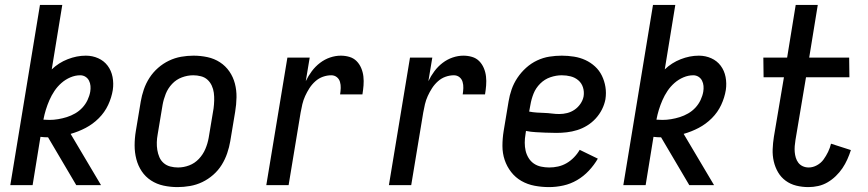

<svg xmlns="http://www.w3.org/2000/svg" viewBox="-20 -755 3540 783"><path d="M22 0 143 -735H234L191 -472Q219 -499 256 -513.5Q293 -528 330 -528Q357 -528 380.5 -517.5Q404 -507 419 -487Q434 -467 439 -441Q444 -415 440 -388Q435 -357 421 -327Q407 -297 383 -273Q359 -249 329.5 -233.5Q300 -218 268 -209L392 0H291L176 -195Q168 -195 160 -195.5Q152 -196 145 -197L113 0ZM182 -266Q199 -266 217 -269Q235 -272 252.5 -277.5Q270 -283 286.5 -292.5Q303 -302 316 -316Q329 -330 337 -347Q345 -364 348 -381Q350 -393 349 -404.5Q348 -416 343 -426Q338 -436 328.5 -442Q319 -448 307 -448Q287 -448 267 -439.5Q247 -431 230.5 -416.5Q214 -402 202 -384Q190 -366 181.5 -346.5Q173 -327 167 -307.5Q161 -288 157 -267Q163 -267 169 -266.5Q175 -266 182 -266Z M704 8Q675 8 647 2Q619 -4 596 -19Q573 -34 558 -56.5Q543 -79 536 -106Q529 -133 529 -162Q529 -191 534 -221L554 -341Q558 -365 566.5 -390Q575 -415 589.5 -437.5Q604 -460 624.5 -478Q645 -496 669 -507.5Q693 -519 718.5 -523.5Q744 -528 769 -528Q798 -528 826 -522Q854 -516 877 -501Q900 -486 915.5 -463.5Q931 -441 938 -414Q945 -387 944.5 -358Q944 -329 939 -299L919 -179Q915 -155 906.5 -130Q898 -105 884 -82.5Q870 -60 849.5 -42Q829 -24 805 -12.5Q781 -1 755 3.5Q729 8 704 8ZM706 -72Q729 -72 751.5 -80.5Q774 -89 791 -107Q808 -125 817.5 -147.5Q827 -170 831 -193L851 -313Q853 -329 853.5 -345Q854 -361 852 -376.5Q850 -392 843.5 -406Q837 -420 826 -430Q815 -440 799.5 -444Q784 -448 768 -448Q745 -448 722 -439.5Q699 -431 682 -413Q665 -395 656 -372.5Q647 -350 643 -327L623 -207Q620 -191 619.5 -175Q619 -159 621.5 -143.5Q624 -128 630 -114Q636 -100 647.5 -90Q659 -80 674.5 -76Q690 -72 706 -72Z M1066 0 1152 -520H1243L1227 -424Q1237 -445 1251.5 -464.5Q1266 -484 1285 -498.5Q1304 -513 1326 -520.5Q1348 -528 1370 -528Q1388 -528 1405 -523Q1422 -518 1434 -506Q1446 -494 1453 -477.5Q1460 -461 1462 -443Q1464 -425 1462.5 -406.5Q1461 -388 1458 -370H1367Q1369 -383 1369.5 -396Q1370 -409 1366.5 -421Q1363 -433 1353.5 -440.5Q1344 -448 1331 -448Q1314 -448 1297 -442Q1280 -436 1266 -423.5Q1252 -411 1242 -395.5Q1232 -380 1224.5 -363.5Q1217 -347 1213 -330Q1209 -313 1206 -296L1157 0Z M1566 0 1652 -520H1743L1727 -424Q1737 -445 1751.5 -464.5Q1766 -484 1785 -498.5Q1804 -513 1826 -520.5Q1848 -528 1870 -528Q1888 -528 1905 -523Q1922 -518 1934 -506Q1946 -494 1953 -477.5Q1960 -461 1962 -443Q1964 -425 1962.5 -406.5Q1961 -388 1958 -370H1867Q1869 -383 1869.5 -396Q1870 -409 1866.5 -421Q1863 -433 1853.5 -440.5Q1844 -448 1831 -448Q1814 -448 1797 -442Q1780 -436 1766 -423.5Q1752 -411 1742 -395.5Q1732 -380 1724.5 -363.5Q1717 -347 1713 -330Q1709 -313 1706 -296L1657 0Z M2219 8Q2189 8 2160 2.5Q2131 -3 2106.5 -17Q2082 -31 2064.5 -53.5Q2047 -76 2038 -103Q2029 -130 2029 -160Q2029 -190 2034 -221L2054 -341Q2058 -366 2066.5 -390.5Q2075 -415 2090 -437.5Q2105 -460 2125.5 -478.5Q2146 -497 2170.5 -508.5Q2195 -520 2220.5 -524Q2246 -528 2271 -528Q2296 -528 2321 -524Q2346 -520 2367.5 -510Q2389 -500 2406.5 -484Q2424 -468 2434.5 -446.5Q2445 -425 2449 -400.5Q2453 -376 2449 -350Q2445 -329 2435 -309Q2425 -289 2409.5 -272Q2394 -255 2374.5 -243Q2355 -231 2334 -224.5Q2313 -218 2291.5 -215.5Q2270 -213 2249 -213Q2238 -213 2228 -213.5Q2218 -214 2207 -214H2205Q2185 -215 2165 -216Q2145 -217 2125 -221L2123 -207Q2120 -190 2120 -173Q2120 -156 2123.5 -140.5Q2127 -125 2135.5 -111Q2144 -97 2157 -88Q2170 -79 2186.5 -75.5Q2203 -72 2220 -72Q2238 -72 2256 -76Q2274 -80 2290.5 -89.5Q2307 -99 2321 -113.5Q2335 -128 2344 -144L2418 -108Q2403 -82 2381.5 -59Q2360 -36 2333.5 -20.5Q2307 -5 2277.5 1.5Q2248 8 2219 8ZM2261 -290Q2277 -290 2293 -294Q2309 -298 2323 -307.5Q2337 -317 2347 -331.5Q2357 -346 2360 -362Q2363 -381 2357.5 -398.5Q2352 -416 2338.5 -427.5Q2325 -439 2307.5 -443.5Q2290 -448 2271 -448Q2248 -448 2224.5 -440Q2201 -432 2183 -414Q2165 -396 2156 -373.5Q2147 -351 2143 -327L2138 -300Q2153 -297 2168.5 -296Q2184 -295 2199.5 -294.5Q2215 -294 2230.5 -292Q2246 -290 2261 -290Z M2522 0 2643 -735H2734L2691 -472Q2719 -499 2756 -513.5Q2793 -528 2830 -528Q2857 -528 2880.5 -517.5Q2904 -507 2919 -487Q2934 -467 2939 -441Q2944 -415 2940 -388Q2935 -357 2921 -327Q2907 -297 2883 -273Q2859 -249 2829.5 -233.5Q2800 -218 2768 -209L2892 0H2791L2676 -195Q2668 -195 2660 -195.5Q2652 -196 2645 -197L2613 0ZM2682 -266Q2699 -266 2717 -269Q2735 -272 2752.5 -277.5Q2770 -283 2786.5 -292.5Q2803 -302 2816 -316Q2829 -330 2837 -347Q2845 -364 2848 -381Q2850 -393 2849 -404.5Q2848 -416 2843 -426Q2838 -436 2828.5 -442Q2819 -448 2807 -448Q2787 -448 2767 -439.5Q2747 -431 2730.5 -416.5Q2714 -402 2702 -384Q2690 -366 2681.5 -346.5Q2673 -327 2667 -307.5Q2661 -288 2657 -267Q2663 -267 2669 -266.5Q2675 -266 2682 -266Z M3277 8Q3251 8 3227 2Q3203 -4 3184 -18Q3165 -32 3153 -52.5Q3141 -73 3135.5 -97Q3130 -121 3131 -146.5Q3132 -172 3136 -197L3177 -440H3094L3093 -520H3190L3225 -735H3315L3280 -520H3443L3444 -440H3267L3224 -184Q3222 -172 3221 -159.5Q3220 -147 3221 -135Q3222 -123 3225.5 -111.5Q3229 -100 3236 -91Q3243 -82 3254 -77Q3265 -72 3278 -72Q3295 -72 3311.5 -81Q3328 -90 3338.5 -104.5Q3349 -119 3357 -135.5Q3365 -152 3369 -169L3450 -143Q3444 -124 3435.5 -105Q3427 -86 3415.5 -69Q3404 -52 3388.5 -37Q3373 -22 3355 -11.5Q3337 -1 3317 3.5Q3297 8 3277 8Z"/></svg>

Font: Iosevka Curly Medium
Style: Italic
Weight: 500
Italic angle: -9°
Monospace: yes
Designer: Belleve Invis
Foundry: Belleve Invis
Version: Version 22.1.2; ttfautohint (v1.8.4)